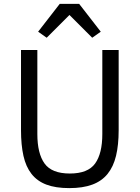

<svg xmlns="http://www.w3.org/2000/svg" viewBox="-20 -955 718 987"><path d="M172 -698V-266Q172 -166 209 -114.5Q246 -63 339 -63Q432 -63 469 -114.5Q506 -166 506 -266V-698H590V-286Q590 -210 576.5 -154Q563 -98 533 -61Q503 -24 454.5 -6Q406 12 336 12Q266 12 218.5 -6Q171 -24 142 -61Q113 -98 100.5 -154Q88 -210 88 -286V-698ZM387 -935 498 -792 454 -761 337 -878 220 -761 176 -792 287 -935Z"/></svg>

Font: IBM Plex Thai
Style: Regular
Weight: 400
Designer: Mike Abbink, Paul van der Laan, Pieter van Rosmalen, Ben Mitchell, Mark Frömberg
Foundry: Bold Monday
Version: Version 1.0